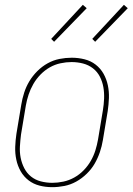

<svg xmlns="http://www.w3.org/2000/svg" viewBox="-20 -767 549 795"><path d="M196 8Q169 8 143.5 1.5Q118 -5 98 -20.5Q78 -36 65.5 -58Q53 -80 47.5 -106Q42 -132 43 -159Q44 -186 48 -213L68 -333Q72 -358 80 -383Q88 -408 101.5 -430.5Q115 -453 134.5 -472.5Q154 -492 177.5 -505Q201 -518 226.5 -523Q252 -528 277 -528Q304 -528 330 -521.5Q356 -515 376 -499.5Q396 -484 408.5 -462Q421 -440 426.5 -414Q432 -388 431 -361Q430 -334 426 -307L406 -187Q402 -162 393.5 -137Q385 -112 372 -89.5Q359 -67 339 -47.5Q319 -28 295.5 -15Q272 -2 246.5 3Q221 8 196 8ZM197 -10Q219 -10 242.5 -15Q266 -20 287.5 -32Q309 -44 326.5 -62Q344 -80 356 -101Q368 -122 375 -144.5Q382 -167 386 -190L406 -310Q410 -334 411 -358.5Q412 -383 408 -406Q404 -429 393.5 -449.5Q383 -470 365 -484Q347 -498 324 -504Q301 -510 276 -510Q254 -510 230.5 -505Q207 -500 186 -488Q165 -476 147.5 -458Q130 -440 118 -419Q106 -398 98.5 -375.5Q91 -353 87 -330L67 -210Q64 -186 62.5 -161.5Q61 -137 65.5 -114Q70 -91 80.5 -70.5Q91 -50 108.5 -36Q126 -22 149 -16Q172 -10 197 -10ZM374 -594 362 -606 493 -747 509 -733ZM204 -594 192 -606 323 -747 339 -733Z"/></svg>

Font: Iosevka Curly Slab Thin
Style: Italic
Weight: 100
Italic angle: -9°
Monospace: yes
Designer: Belleve Invis
Foundry: Belleve Invis
Version: Version 22.1.2; ttfautohint (v1.8.4)